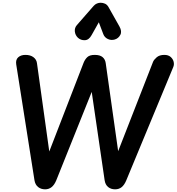

<svg xmlns="http://www.w3.org/2000/svg" viewBox="-20 -1414 1319 1434"><path d="M317 0Q286 0 264.5 -17.2Q243 -34.5 237.5 -67.5L101 -934Q96 -968 116 -986Q136 -1004 170 -1004Q207 -1004 229.8 -986.8Q252.5 -969.5 256 -943L348 -282.5L604.5 -945.5Q614.5 -970.5 632 -987.2Q649.5 -1004 687.5 -1004Q726.5 -1004 746 -987.5Q765.5 -971 769.5 -943L862.5 -285L1123 -952Q1129.5 -968 1150.2 -986Q1171 -1004 1207.5 -1004Q1237 -1004 1254.2 -989Q1271.5 -974 1276.8 -953Q1282 -932 1274 -913L923 -66.5Q909 -33 889 -16.5Q869 0 839.5 0Q808.5 0 787.5 -17.2Q766.5 -34.5 761.5 -67.5L665 -727.5L400 -66.5Q386 -33 365.5 -16.5Q345 0 317 0ZM837.5 -1119Q810.5 -1111 785.8 -1122.5Q761 -1134 751.5 -1159L718 -1247.5L664 -1151.5Q644 -1115 614 -1113.8Q584 -1112.5 562.5 -1131.5Q542 -1151 539 -1178.5Q536 -1206 554.5 -1227L679 -1369.5Q690 -1382 703.8 -1387.8Q717.5 -1393.5 731.5 -1393.5Q748.5 -1393.5 764.2 -1386.5Q780 -1379.5 790.5 -1361L872 -1216.5Q892.5 -1180 878.8 -1153.8Q865 -1127.5 837.5 -1119Z"/></svg>

Font: Edu SA Hand
Style: Bold
Weight: 700
Designer: Tina and Corey Anderson, Eben Sorkin, Mirko Velimirovic
Foundry: Google for Education
Version: Version 2.000